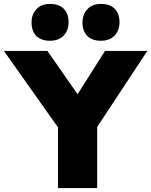

<svg xmlns="http://www.w3.org/2000/svg" viewBox="-35 -960 772 980"><path d="M261 0V-310L-15 -700H207L361 -479L501 -700H717L461 -312V0ZM386 -846Q386 -886 411 -913Q436 -940 480 -940Q526 -940 550.5 -915.5Q575 -891 575 -846Q575 -805 550 -778.5Q525 -752 480 -752Q435 -752 410.5 -776.5Q386 -801 386 -846ZM126 -846Q126 -886 151 -913Q176 -940 220 -940Q266 -940 290.5 -915.5Q315 -891 315 -846Q315 -805 290 -778.5Q265 -752 220 -752Q175 -752 150.5 -776.5Q126 -801 126 -846Z"/></svg>

Font: Mach ExtraBold
Style: Regular
Weight: 800
Version: Version 1.002